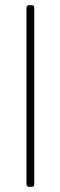

<svg xmlns="http://www.w3.org/2000/svg" viewBox="-20 -720 233 740"><path d="M82 -10V-690Q82 -700 92 -700H102Q112 -700 112 -690V-10Q112 0 102 0H92Q82 0 82 -10Z"/></svg>

Font: Barlow Semi Condensed Thin
Style: Regular
Weight: 250
Width: 4
Designer: Jeremy Tribby
Foundry: Tribby Type
Version: Version 1.408